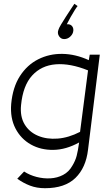

<svg xmlns="http://www.w3.org/2000/svg" viewBox="-20 -788 569 1012"><path d="M217 204Q174 204 138.5 190.5Q103 177 71 154L107 116Q136 135 172.5 144.5Q209 154 245.5 152Q282 150 312.5 134Q343 118 361 86Q377 60 384 33.5Q391 7 397 -37Q328 1 261.5 2Q195 3 142.5 -26.5Q90 -56 61.5 -111Q33 -166 39 -240Q47 -328 85 -387Q123 -446 181.5 -475.5Q240 -505 309 -504Q378 -503 448 -471L453 -500H506L444 1Q433 96 377.5 150Q322 204 217 204ZM91 -234Q85 -174 109.5 -133Q134 -92 180 -72.5Q226 -53 284 -57.5Q342 -62 402 -93L444 -417Q350 -455 274 -449Q198 -443 149.5 -390Q101 -337 91 -234ZM365 -618Q361 -604 348 -593Q335 -582 318 -582Q301 -582 291 -597.5Q281 -613 288 -631Q290 -639 301.5 -658.5Q313 -678 328 -701Q343 -724 355.5 -743Q368 -762 372 -768L389 -756Q385 -752 374.5 -735.5Q364 -719 352.5 -698.5Q341 -678 332 -660Q351 -662 360.5 -649.5Q370 -637 365 -618Z"/></svg>

Font: Kulim Park ExtraLight
Style: Italic
Weight: 275
Italic angle: -8°
Designer: Noponies / Dale Sattler
Foundry: Noponies
Version: Version 1.000; ttfautohint (v1.8.3)